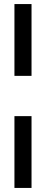

<svg xmlns="http://www.w3.org/2000/svg" viewBox="-20 -763 226 944"><path d="M51 -390V-743H135V-390ZM51 161V-192H135V161Z"/></svg>

Font: Saira Ultra Condensed SemiBold
Style: Regular
Weight: 600
Width: 1
Designer: Hector Gatti with collaboration of the Omnibus-Type team
Foundry: Omnibus-Type
Version: Version 1.001; ttfautohint (v1.8)